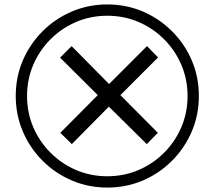

<svg xmlns="http://www.w3.org/2000/svg" viewBox="-20 -782 968 866"><path d="M304 -132 252 -183 421 -353 251 -522 303 -574 472 -403 643 -574 693 -523 523 -353 692 -183 642 -132 471 -301ZM464 64Q379 64 304 32Q229 0 172 -57Q115 -114 83 -189Q51 -264 51 -349Q51 -435 83 -509.5Q115 -584 172 -641Q229 -698 304 -730Q379 -762 464 -762Q550 -762 624.5 -730Q699 -698 756 -641Q813 -584 845 -509.5Q877 -435 877 -349Q877 -264 845 -189Q813 -114 756 -57Q699 0 624.5 32Q550 64 464 64ZM464 13Q539 13 604.5 -15Q670 -43 720 -93Q770 -143 798 -208.5Q826 -274 826 -349Q826 -424 798 -489.5Q770 -555 720 -605Q670 -655 604.5 -683Q539 -711 464 -711Q389 -711 323.5 -683Q258 -655 208 -605Q158 -555 130 -489.5Q102 -424 102 -349Q102 -274 130 -208.5Q158 -143 208 -93Q258 -43 323.5 -15Q389 13 464 13Z"/></svg>

Font: utelugu25
Style: Book
Weight: 400
Designer: Jelle Bosma - Monotype Design Team
Foundry: Monotype Imaging Inc.
Version: Version 2.003